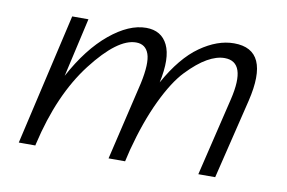

<svg xmlns="http://www.w3.org/2000/svg" viewBox="-54 -506 889 594"><g transform="rotate(10 391.0 -209.0)"><path d="M638 -418Q753 -418 713 -251L652 0H599L658 -246Q687 -368 617 -368Q592 -368 563 -351.5Q534 -335 500.5 -300Q467 -265 434.5 -197Q402 -129 378 -38L369 0H317L375 -246Q389 -311 379 -339.5Q369 -368 339 -368Q281 -368 203 -267Q125 -166 88 -5L87 0H35L130 -413H181L139 -228Q188 -319 248 -368.5Q308 -418 362 -418Q410 -418 429.5 -378Q449 -338 432 -259Q478 -342 532 -380Q586 -418 638 -418Z"/></g></svg>

Font: EauTestInfant Semilight
Style: Italic
Weight: 300
Italic angle: -12°
Designer: Christian Thalmann (Catharsis Fonts)
Version: Version 0.001;PS 000.001;hotconv 1.0.88;makeotf.lib2.5.64775